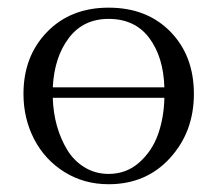

<svg xmlns="http://www.w3.org/2000/svg" viewBox="-20 -472 563 499"><path d="M41 -228Q41 -325.7 102.3 -388.9Q163.6 -452.1 262.2 -452.1Q361.8 -452.1 422.9 -389.6Q483.9 -327.1 483.9 -228Q483.9 -129.4 421.9 -61.3Q359.9 6.8 262.2 6.8Q198.2 6.8 147.2 -25.1Q96.2 -57.1 68.6 -110.6Q41 -164.1 41 -228ZM117.2 -217.8Q118.2 -179.7 127.9 -145Q137.7 -110.4 155 -82Q172.4 -53.7 200.2 -36.9Q228 -20 262.2 -20Q308.6 -20 342 -49.8Q375.5 -79.6 390.9 -123.3Q406.2 -167 407.2 -217.8ZM117.2 -245.1H407.2Q404.8 -324.2 367.7 -373.5Q330.6 -422.9 262.2 -422.9Q196.3 -422.9 158.7 -373Q121.1 -323.2 117.2 -245.1Z"/></svg>

Font: Dehuti
Style: Book
Weight: 400
Version: Version 1.2